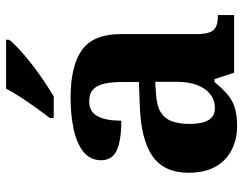

<svg xmlns="http://www.w3.org/2000/svg" viewBox="-106 -700 816 645"><g transform="rotate(-90 302.5 -378.0)"><path d="M201 10Q157.6 10 121.8 -7.8Q86 -25.6 65.1 -61.7Q44.2 -97.8 44.2 -153.4Q44.2 -235.2 99.6 -274Q155 -312.8 267.6 -316.8L349 -319.8V-374.2Q349 -410.8 343.5 -435.7Q338 -460.6 323.9 -473.7Q309.8 -486.8 284.2 -486.8Q248.6 -486.8 233.8 -458.2Q219 -429.6 219 -379Q152.4 -379 119.3 -394.4Q86.2 -409.8 86.2 -446.6Q86.2 -483.4 114.5 -506.1Q142.8 -528.8 190.7 -539.1Q238.6 -549.4 296 -549.4Q403 -549.4 456.5 -511.3Q510 -473.2 510 -379.8V-125.4Q510 -98 515.7 -82.8Q521.4 -67.6 534.6 -61.1Q547.8 -54.6 570.2 -54.6H573.8V0H380.4L358.6 -66H349Q327.4 -39.6 307.7 -22.7Q288 -5.8 263.5 2.1Q239 10 201 10ZM261.2 -64.6Q288 -64.6 308 -80.2Q328 -95.8 338.8 -124.2Q349.6 -152.6 349.6 -191V-265.2L307.4 -262.2Q270.2 -260.2 248.4 -247.1Q226.6 -234 217.4 -209.6Q208.2 -185.2 208.2 -149.6Q208.2 -107.6 221.1 -86.1Q234 -64.6 261.2 -64.6ZM227.8 -619Q242.8 -638 261.4 -664Q280 -690 297.9 -717Q315.8 -744 326.2 -766H491V-756Q481.6 -743 460.1 -723Q438.6 -703 410.4 -681Q382.2 -659 353.2 -639.5Q324.2 -620 300.2 -606H227.8Z"/></g></svg>

Font: Noto Serif Hentaigana ExtraLight
Style: Regular
Weight: 200
Designer: Kazuhiro Yamada
Foundry: nipponia
Version: Version 1.000